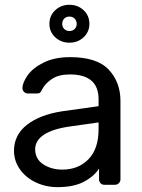

<svg xmlns="http://www.w3.org/2000/svg" viewBox="-20 -767 590 797"><path d="M38.1 -141.1Q38.1 -207 92 -249Q146 -291 238.8 -305.2L389.2 -326.2V-355Q389.2 -458 270 -458Q224.1 -458 196 -439.5Q168 -420.9 154.8 -396Q150.9 -386.2 146.5 -382.6Q142.1 -378.9 133.8 -378.9H95.2Q86.4 -378.9 79.8 -385.5Q73.2 -392.1 73.2 -400.9Q73.2 -423.8 94.7 -454.3Q116.2 -484.9 161.1 -507.3Q206.1 -529.8 271 -529.8Q382.8 -529.8 431.4 -477.8Q480 -425.8 480 -348.1V-22.9Q480 -13.2 473.4 -6.6Q466.8 0 457 0H413.1Q403.3 0 397.2 -6.6Q391.1 -13.2 391.1 -22.9V-66.9Q369.1 -33.7 327.1 -12Q285.2 9.8 219.2 9.8Q169.9 9.8 128.4 -10Q86.9 -29.8 62.5 -64.5Q38.1 -99.1 38.1 -141.1ZM126 -147.9Q126 -106.9 159.4 -85Q192.9 -63 238.8 -63Q305.2 -63 347.2 -106Q389.2 -148.9 389.2 -231V-258.8L272 -242.2Q200.2 -232.4 163.1 -208.3Q126 -184.1 126 -147.9ZM185.1 -668Q185.1 -702.1 209.2 -724.6Q233.4 -747.1 268.1 -747.1Q303.2 -747.1 327.1 -724.6Q351.1 -702.1 351.1 -668Q351.1 -634.8 327.1 -612.3Q303.2 -589.8 268.1 -589.8Q233.4 -589.8 209.2 -612.3Q185.1 -634.8 185.1 -668ZM268.1 -638.2Q281.2 -638.2 289.8 -646.5Q298.3 -654.8 298.3 -668Q298.3 -681.2 289.8 -689.7Q281.2 -698.2 268.1 -698.2Q254.9 -698.2 246.6 -689.7Q238.3 -681.2 238.3 -668Q238.3 -654.8 246.8 -646.5Q255.4 -638.2 268.1 -638.2Z"/></svg>

Font: Rubik AZ
Style: Regular
Weight: 400
Designer: Hubert and Fischer
Foundry: Hubert & Fischer
Version: Version 2.000